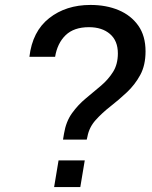

<svg xmlns="http://www.w3.org/2000/svg" viewBox="-20 -757 616 777"><path d="M235 -192 239 -216Q247 -265 271.5 -299Q296 -333 327.5 -359Q359 -385 388.5 -410Q418 -435 437.5 -466Q457 -497 457 -541Q457 -592 425 -619.5Q393 -647 340 -647Q279 -647 245.5 -614.5Q212 -582 203 -527H99Q111 -630 179 -683.5Q247 -737 346 -737Q410 -737 460 -716Q510 -695 539.5 -653.5Q569 -612 569 -549Q569 -493 547.5 -453.5Q526 -414 493.5 -383.5Q461 -353 427 -326.5Q393 -300 367 -271Q341 -242 334 -205L331 -192ZM199 0 217 -108H323L305 0Z"/></svg>

Font: Hubot Sans Medium
Style: Italic
Weight: 500
Italic angle: -10°
Designer: Deni Anggara
Foundry: GitHub
Version: Version 1.001; ttfautohint (v1.8.4.7-5d5b);gftools[0.9.31]